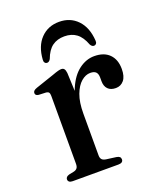

<svg xmlns="http://www.w3.org/2000/svg" viewBox="-127 -752 700 833"><g transform="rotate(-20 223.0 -335.0)"><path d="M191 -259.5Q191 -330.5 212 -379.2Q233 -428 266.2 -453Q299.5 -478 337 -478Q382 -478 406.5 -453.2Q431 -428.5 431 -385Q431 -350.5 416.5 -333Q402 -315.5 379 -315.5Q355.5 -315.5 342.8 -328.5Q330 -341.5 330 -365V-382Q330 -399 322 -407.2Q314 -415.5 296 -415.5Q274.5 -415.5 254.2 -398.2Q234 -381 221 -346.5Q208 -312 208 -259.5ZM203 -449 208 -329V-66.5Q208 -54.5 213.8 -48Q219.5 -41.5 233 -39.5L278 -33.5Q288 -32 292.8 -27.8Q297.5 -23.5 297.5 -16Q297.5 -8.5 292 -4.2Q286.5 0 275.5 0H64.5Q54 0 48.8 -4.2Q43.5 -8.5 43.5 -15.5Q43.5 -21.5 47.5 -25.8Q51.5 -30 60 -32.5L84 -37.5Q93.5 -40 98.5 -46.5Q103.5 -53 103.5 -66V-379.5Q103.5 -390.5 100 -395.2Q96.5 -400 88 -401L53.5 -402.5Q45.5 -403.5 42 -407Q38.5 -410.5 38.5 -416Q38.5 -422 42.8 -426.2Q47 -430.5 57 -434L141 -462.5Q160 -469.5 169 -471.8Q178 -474 183.5 -474Q192.5 -474 197 -468.2Q201.5 -462.5 203 -449ZM244.5 -603Q211.5 -603 188.8 -586.5Q166 -570 152 -532Q145.5 -520.5 136 -520.5Q129.5 -520.5 125.5 -525.8Q121.5 -531 122.5 -540Q126.5 -601 159.8 -635.5Q193 -670 244.5 -670Q296 -670 329 -635.5Q362 -601 366 -540Q367 -531 363 -525.8Q359 -520.5 352 -520.5Q343 -520.5 336.5 -532Q322.5 -569.5 300 -586.2Q277.5 -603 244.5 -603Z"/></g></svg>

Font: Fraunces 24pt
Style: Regular
Weight: 400
Version: Version 1.000;[b76b70a41]